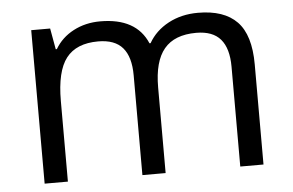

<svg xmlns="http://www.w3.org/2000/svg" viewBox="-44 -606 1017 667"><g transform="rotate(-5 465.0 -272.5)"><path d="M768.1 0V-348.1Q768.1 -412.1 740.7 -444.1Q713.4 -476.1 655.8 -476.1Q580.1 -476.1 543.9 -432.6Q507.8 -389.2 507.8 -298.8V0H426.8V-348.1Q426.8 -412.1 399.4 -444.1Q372.1 -476.1 314 -476.1Q237.8 -476.1 202.4 -430.4Q167 -384.8 167 -280.8V0H85.9V-535.2H151.9L165 -461.9H168.9Q191.9 -501 233.6 -522.9Q275.4 -544.9 327.1 -544.9Q452.6 -544.9 491.2 -454.1H495.1Q519 -496.1 564.5 -520.5Q609.9 -544.9 668 -544.9Q758.8 -544.9 804 -498.3Q849.1 -451.7 849.1 -349.1V0Z"/></g></svg>

Font: f0_4961  
Style: Regular
Weight: 400
Foundry: Ascender Corporation
Version: Version 1.10